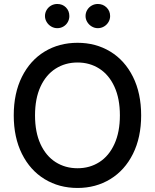

<svg xmlns="http://www.w3.org/2000/svg" viewBox="-20 -931 775 961"><path d="M368.2 9.8Q275.9 9.8 203.4 -34.4Q130.9 -78.6 89.8 -160.9Q48.8 -243.2 48.8 -353.5Q48.8 -464.4 89.8 -546.6Q130.9 -628.9 203.4 -672.9Q275.9 -716.8 368.2 -716.8Q459.5 -716.8 532 -672.9Q604.5 -628.9 645.5 -546.6Q686.5 -464.4 686.5 -353.5Q686.5 -243.2 645.5 -160.9Q604.5 -78.6 532 -34.4Q459.5 9.8 368.2 9.8ZM368.2 -618.2Q306.6 -618.2 258.3 -587.4Q210 -556.6 182.6 -497.1Q155.3 -437.5 155.3 -353.5Q155.3 -269.5 182.6 -210Q210 -150.4 258.3 -119.6Q306.6 -88.9 368.2 -88.9Q429.2 -88.9 477.3 -119.6Q525.4 -150.4 552.7 -210.2Q580.1 -270 580.1 -353.5Q580.1 -437.5 552.7 -497.1Q525.4 -556.6 477.3 -587.4Q429.2 -618.2 368.2 -618.2ZM205.1 -850.6Q205.1 -867.2 213.4 -881.1Q221.7 -895 235.8 -903.1Q250 -911.1 266.6 -911.1Q293 -911.1 310.1 -893.8Q327.1 -876.5 327.1 -850.6Q327.1 -834.5 319.3 -820.6Q311.5 -806.6 297.6 -798.3Q283.7 -790 266.6 -790Q250.5 -790 236.3 -798.3Q222.2 -806.6 213.6 -820.8Q205.1 -835 205.1 -850.6ZM408.2 -850.6Q408.2 -867.2 416.5 -881.1Q424.8 -895 439 -903.1Q453.1 -911.1 469.7 -911.1Q495.6 -911.1 513.4 -893.6Q531.2 -876 531.2 -850.6Q531.2 -834.5 522.9 -820.6Q514.6 -806.6 500.5 -798.3Q486.3 -790 469.7 -790Q453.6 -790 439.5 -798.3Q425.3 -806.6 416.7 -820.8Q408.2 -835 408.2 -850.6Z"/></svg>

Font: Pretendard JP Medium
Style: Regular
Weight: 500
Designer: Base glyphs from Inter by Rasmus Andersson; Hangeul glyphs from Noto Sans CJK(Source Han Sans) by Jang Soo-young and Kan
Foundry: Kil Hyung-jin
Version: Version 1.309